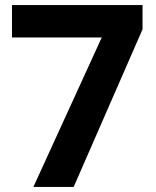

<svg xmlns="http://www.w3.org/2000/svg" viewBox="-20 -799 612 753"><path d="M111 -66 379 -652H27V-779H539V-684L269 -66Z"/></svg>

Font: Noto Sans Malayalam UI
Style: Regular
Weight: 400
Designer: Jelle Bosma - Monotype Design Team
Foundry: Monotype Imaging Inc.
Version: Version 2.104